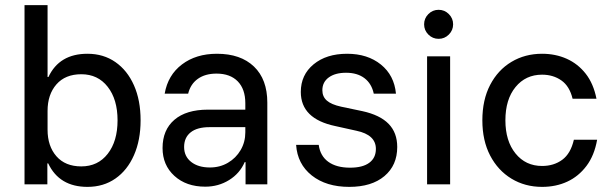

<svg xmlns="http://www.w3.org/2000/svg" viewBox="-20 -720 2375 750"><path d="M321.7 10Q211.7 10 168.3 -81.7H165V0H75.8V-700H165.8V-419.2H169.2Q211.7 -510 321.7 -510Q384.2 -510 430.8 -477.5Q477.5 -445 503.3 -386.7Q529.2 -328.3 529.2 -250Q529.2 -172.5 503.3 -113.8Q477.5 -55 430.8 -22.5Q384.2 10 321.7 10ZM297.5 -70Q362.5 -70 400.8 -119.2Q439.2 -168.3 439.2 -250Q439.2 -331.7 400.8 -380.8Q362.5 -430 297.5 -430Q235 -430 200.4 -390.4Q165.8 -350.8 165.8 -286.7V-213.3Q165.8 -149.2 200.4 -109.6Q235 -70 297.5 -70Z M781.7 9.2Q707.5 9.2 661.3 -32.9Q615 -75 615 -141.7Q615 -212.5 661.3 -252.1Q707.5 -291.7 792.5 -291.7H938.3V-316.7Q938.3 -371.7 908.8 -402.1Q879.2 -432.5 825.8 -432.5Q781.7 -432.5 752.9 -412.1Q724.2 -391.7 715 -354.2H623.3Q635.8 -426.7 690.8 -468.3Q745.8 -510 827.5 -510Q920 -510 972.1 -460Q1024.2 -410 1024.2 -319.2V0H939.2V-86.7H935.8Q916.7 -42.5 875 -16.7Q833.3 9.2 781.7 9.2ZM800 -65.8Q839.2 -65.8 870.4 -84.2Q901.7 -102.5 920 -133.8Q938.3 -165 938.3 -203.3V-223.3H798.3Q750 -223.3 724.6 -202.9Q699.2 -182.5 699.2 -145.8Q699.2 -109.2 726.7 -87.5Q754.2 -65.8 800 -65.8Z M1344.2 10Q1254.2 10 1197.9 -34.6Q1141.7 -79.2 1136.7 -154.2H1225Q1230.8 -110.8 1262.5 -87.9Q1294.2 -65 1347.5 -65Q1396.7 -65 1422.5 -84.2Q1448.3 -103.3 1448.3 -138.3Q1448.3 -193.3 1372.5 -209.2L1290 -227.5Q1155 -255.8 1155 -360.8Q1155 -427.5 1205 -468.8Q1255 -510 1335.8 -510Q1415.8 -510 1467.9 -467.9Q1520 -425.8 1526.7 -354.2H1440Q1431.7 -393.3 1403.8 -414.6Q1375.8 -435.8 1331.7 -435.8Q1289.2 -435.8 1264.2 -417.5Q1239.2 -399.2 1239.2 -367.5Q1239.2 -342.5 1256.7 -327.1Q1274.2 -311.7 1312.5 -303.3L1395.8 -285.8Q1464.2 -270.8 1497.9 -236.3Q1531.7 -201.7 1531.7 -145.8Q1531.7 -74.2 1481.7 -32.1Q1431.7 10 1344.2 10Z M1648.3 0V-500H1738.3V0ZM1693.3 -568.3Q1670 -568.3 1653.3 -585Q1636.7 -601.7 1636.7 -625Q1636.7 -648.3 1653.3 -665Q1670 -681.7 1693.3 -681.7Q1716.7 -681.7 1733.3 -665Q1750 -648.3 1750 -625Q1750 -601.7 1733.3 -585Q1716.7 -568.3 1693.3 -568.3Z M2097.5 10Q2030.8 10 1977.9 -22.1Q1925 -54.2 1894.6 -112.5Q1864.2 -170.8 1864.2 -250Q1864.2 -330 1894.6 -388.3Q1925 -446.7 1977.9 -478.3Q2030.8 -510 2097.5 -510Q2150 -510 2193.8 -490.4Q2237.5 -470.8 2267.9 -432.1Q2298.3 -393.3 2310 -334.2H2216.7Q2205 -383.3 2172.9 -405.8Q2140.8 -428.3 2097.5 -428.3Q2033.3 -428.3 1993.8 -380Q1954.2 -331.7 1954.2 -250Q1954.2 -169.2 1993.8 -120.4Q2033.3 -71.7 2097.5 -71.7Q2143.3 -71.7 2176.2 -95.8Q2209.2 -120 2221.7 -174.2H2312.5Q2301.7 -112.5 2270.8 -71.7Q2240 -30.8 2195.8 -10.4Q2151.7 10 2097.5 10Z"/></svg>

Font: Funnel Sans
Style: Regular
Weight: 400
Designer: NORD ID, Kristian Moeller
Foundry: Dicotype
Version: Version 1.000